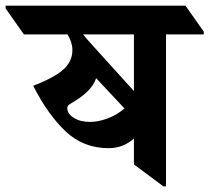

<svg xmlns="http://www.w3.org/2000/svg" viewBox="-89 -642 737 675"><path d="M627.4 -521H494.6V13.2H485.4L381.8 -64V-155.3Q344.7 -121.1 292.5 -121.1Q204.1 -121.1 141.6 -180.2Q79.1 -239.3 27.8 -340.3Q101.1 -368.7 133.3 -397.2Q165.5 -425.8 165.5 -465.8Q165.5 -493.2 148.4 -521H-4.9L-69.3 -612.3V-622.1H563L627.4 -530.8ZM381.8 -521H203.1L220.2 -500.5L381.8 -321.8ZM348.6 -260.7 249 -367.2Q240.2 -341.8 218.3 -320.3Q196.3 -298.8 157.2 -276.4Q147.5 -271 147.5 -262.2Q147.5 -242.2 170.2 -227.8Q192.9 -213.4 227.5 -213.4Q255.9 -213.4 288.6 -225.3Q321.3 -237.3 348.6 -260.7Z"/></svg>

Font: Noto Serif Devanagari
Style: Bold
Weight: 700
Designer: Monotype Design Team
Foundry: Monotype Imaging Inc.
Version: Version 1.01